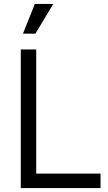

<svg xmlns="http://www.w3.org/2000/svg" viewBox="-20 -950 548 970"><path d="M85 -700H163V-73H488V0H85ZM156 -930H249L159 -780H96Z"/></svg>

Font: Uncut Sans Variable
Style: Regular
Weight: 400
Designer: Kasper Nordkvist
Foundry: UNCUT.wtf
Version: Version 1.303;Glyphs 3.1.2 (3151)